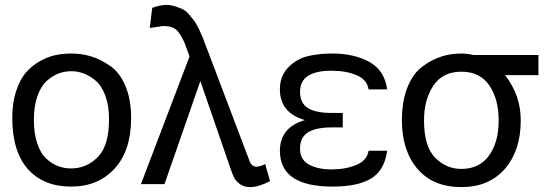

<svg xmlns="http://www.w3.org/2000/svg" viewBox="-20 -750 2233 782"><path d="M30 -270Q30 -331 45.5 -378.5Q61 -426 85 -454Q109 -482 142 -500.5Q175 -519 206 -525.5Q237 -532 270 -532Q313 -532 352 -520Q391 -508 429.5 -481Q468 -454 491 -399.5Q514 -345 514 -270Q514 -136 446.5 -63Q379 10 270 10Q157 10 93.5 -61.5Q30 -133 30 -270ZM270 -64Q332 -64 378 -110Q424 -156 424 -264Q424 -320 409 -360.5Q394 -401 369.5 -421.5Q345 -442 320.5 -451Q296 -460 270 -460Q244 -460 219.5 -451Q195 -442 171 -421Q147 -400 132.5 -359Q118 -318 118 -262Q118 -206 132 -165Q146 -124 169.5 -103Q193 -82 217.5 -73Q242 -64 270 -64Z M752 -520Q738 -559 732 -574.5Q726 -590 713 -610.5Q700 -631 684 -637.5Q668 -644 644 -644L590 -636L600 -718Q633 -730 656 -730Q676 -730 694 -724Q712 -718 725 -712Q738 -706 751.5 -689.5Q765 -673 772 -664Q779 -655 790.5 -631Q802 -607 805 -599Q808 -591 819 -562Q830 -533 832 -528L998 -90Q1006 -71 1026 -71Q1031 -71 1044 -75Q1057 -79 1060 -82L1080 -12Q1032 12 999 12Q974 12 957.5 0Q941 -12 934 -25.5Q927 -39 918 -66L796 -420L650 0H554Z M1557 -136Q1546 -56 1491.5 -23Q1437 10 1334 10Q1120 10 1120 -136Q1120 -231 1222 -261Q1120 -290 1120 -386Q1120 -441 1154 -475.5Q1188 -510 1232.5 -521Q1277 -532 1334 -532Q1422 -532 1484 -498Q1546 -464 1557 -386H1481Q1476 -425 1433 -443.5Q1390 -462 1331 -462Q1202 -462 1202 -377Q1202 -330 1234 -310Q1266 -290 1330 -290H1376V-231H1330Q1267 -231 1234.5 -211Q1202 -191 1202 -144Q1202 -100 1238 -80Q1274 -60 1331 -60Q1388 -60 1432 -78.5Q1476 -97 1481 -136Z M1617 -260Q1617 -337 1639 -393Q1661 -449 1698.5 -477.5Q1736 -506 1775.5 -519Q1815 -532 1859 -532Q1881 -532 1909 -526H2173V-444H2037Q2101 -362 2101 -260Q2101 -137 2036.5 -62.5Q1972 12 1859 12Q1744 12 1680.5 -62Q1617 -136 1617 -260ZM1707 -260Q1707 -153 1752.5 -107.5Q1798 -62 1859 -62Q1932 -62 1971.5 -116Q2011 -170 2011 -260Q2011 -346 1973 -402Q1935 -458 1859 -458Q1783 -458 1745 -401Q1707 -344 1707 -260Z"/></svg>

Font: ColatingCofangSans
Style: Regular
Weight: 400
Foundry: GNU
Version: Version 412.227;June 27, 2022;FontCreator 11.0.0.2412 32-bit